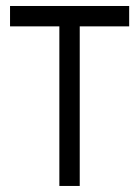

<svg xmlns="http://www.w3.org/2000/svg" viewBox="-20 -615 460 635"><path d="M407.2 -595.2V-527.8H243.7V0H176.3V-527.8H13.2V-595.2Z"/></svg>

Font: Now
Style: Regular
Weight: 400
Designer: Alfredo Marco Pradil
Foundry: Alfredo Marco Pradil
Version: Version 1.200;hotconv 1.0.109;makeotfexe 2.5.65596